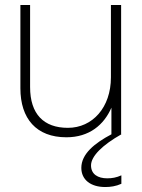

<svg xmlns="http://www.w3.org/2000/svg" viewBox="-20 -540 569 772"><path d="M101 -190V-520H62V-185C62 -63 126 12 247 12C339 12 398 -38 428 -107V0C360 36 307 79 307 135C307 183 345 212 403 212C424 212 446 209 468 199V165C448 174 431 177 411 177C374 177 346 161 346 125C346 88 392 43 468 0L467 -1V-520H426V-229C426 -108 352 -26 253 -26C156 -26 101 -81 101 -190Z"/></svg>

Font: Aspekta 150
Style: Regular
Weight: 150
Designer: Ivo Dolenc
Version: Version 2.000